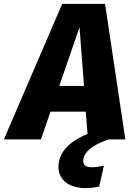

<svg xmlns="http://www.w3.org/2000/svg" viewBox="-77 -715 682 985"><path d="M481 0H566L462 -695H242L-57 0H133L182 -142H363L372 -28C267 16 223 74 223 142C223 210 281 250 361 250C386 250 410 247 432 242L456 135C433 140 413 143 393 143C365 143 350 133 350 110C350 84 367 39 481 0ZM227 -274 331 -575 354 -274Z"/></svg>

Font: Fira Sans ExtraBold
Style: Italic
Weight: 800
Italic angle: -8°
Designer: bBox Type GmbH & Carrois Corporate GbR & Edenspiekermann AG
Foundry: bBox Type GmbH & Carrois Corporate GbR & Edenspiekermann AG
Version: Version 4.301;PS 004.301;hotconv 1.0.88;makeotf.lib2.5.64775